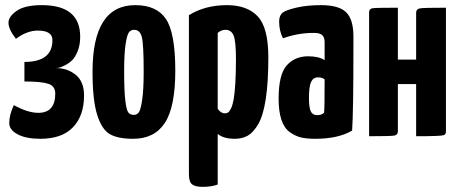

<svg xmlns="http://www.w3.org/2000/svg" viewBox="-20 -530 1789 747"><path d="M199 -265Q242 -265 274.5 -239Q307 -213 307 -158Q307 -80 264 -35Q221 10 137 10Q81 10 48.5 -7.5Q16 -25 16 -51Q16 -84 34 -121Q88 -91 129 -91Q195 -91 195 -166Q195 -195 168 -204Q141 -213 75 -213V-289Q184 -289 184 -374Q184 -411 127 -411Q85 -411 42 -379Q13 -416 13 -442Q13 -465 44.5 -487.5Q76 -510 143 -510Q292 -510 292 -387Q292 -355 282 -330.5Q272 -306 259.5 -294.5Q247 -283 232 -275.5Q217 -268 209.5 -266.5Q202 -265 199 -265Z M340 -251Q340 -510 506 -510Q590 -510 626 -455.5Q662 -401 662 -255Q662 -114 621.5 -52Q581 10 498 10Q439 10 407.5 -8Q376 -26 358 -83.5Q340 -141 340 -251ZM463 -252Q463 -177 467.5 -139Q472 -101 479.5 -92Q487 -83 501 -83Q512 -83 519.5 -92Q527 -101 533 -140.5Q539 -180 539 -252Q539 -356 532 -385Q525 -414 502 -414Q489 -414 481.5 -404Q474 -394 468.5 -357Q463 -320 463 -252Z M715 -471Q778 -510 863 -510Q942 -510 983 -466Q1024 -422 1024 -307Q1024 -210 1014 -145Q1004 -80 985 -47.5Q966 -15 944.5 -2.5Q923 10 893 10Q850 10 827 -9V188Q802 197 769 197Q739 197 727 187Q715 177 715 148ZM827 -107Q839 -89 855 -89Q862 -89 867.5 -92.5Q873 -96 879 -108.5Q885 -121 889 -143Q893 -165 895.5 -205Q898 -245 898 -300Q898 -369 889 -391.5Q880 -414 857 -414Q841 -414 827 -402Z M1066 -446Q1066 -470 1080 -481Q1093 -491 1134 -500.5Q1175 -510 1229 -510Q1298 -510 1326.5 -482.5Q1355 -455 1355 -388V-341Q1355 -96 1350 -22Q1296 10 1206 10Q1174 10 1152 5Q1130 0 1108 -15.5Q1086 -31 1075 -63.5Q1064 -96 1064 -146Q1064 -240 1095.5 -275.5Q1127 -311 1179 -311Q1220 -311 1243 -296V-365Q1243 -385 1233.5 -393.5Q1224 -402 1201 -402Q1139 -402 1081 -381Q1066 -410 1066 -446ZM1243 -221Q1234 -229 1217 -229Q1199 -229 1190.5 -211.5Q1182 -194 1182 -149Q1182 -112 1189 -97Q1196 -82 1214 -82Q1232 -82 1241 -92Q1243 -114 1243 -221Z M1715 -20Q1715 -6 1706 -4Q1694 0 1599 0V-203H1528V-20V-19Q1528 -5 1514 -2.5Q1500 0 1416 0V-480Q1416 -481 1416 -482Q1416 -496 1430 -498Q1444 -500 1528 -500V-298H1599V-480Q1599 -495 1614 -497.5Q1629 -500 1715 -500Z"/></svg>

Font: Yanone Kaffeesatz Bold
Style: Regular
Weight: 700
Designer: Yanone (Cyrillic: Daniel Pouzeot)
Foundry: Yanone
Version: Version 1.003;PS 001.003;hotconv 1.0.88;makeotf.lib2.5.64775